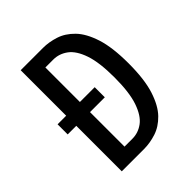

<svg xmlns="http://www.w3.org/2000/svg" viewBox="-195 -820 940 940"><g transform="rotate(-45 275.0 -350.0)"><path d="M103.5 0V-315H44V-385H103.5V-700H258Q299 -700 341.8 -686.2Q384.5 -672.5 420.5 -635.5Q456.5 -598.5 478.8 -529.5Q501 -460.5 501 -350Q501 -239.5 478.8 -170.5Q456.5 -101.5 420.5 -64.5Q384.5 -27.5 341.8 -13.8Q299 0 258 0ZM198.5 -76H253.5Q294 -76 328 -101.2Q362 -126.5 382.8 -186.5Q403.5 -246.5 403.5 -350Q403.5 -454 383 -513.8Q362.5 -573.5 328.2 -598.8Q294 -624 253.5 -624H198.5V-385H301V-315H198.5Z"/></g></svg>

Font: Trispace SemiCondensed
Style: Regular
Weight: 400
Width: 4
Designer: Tyler Finck
Foundry: Etcetera Type Company
Version: Version 1.210; ttfautohint (v1.8.3)